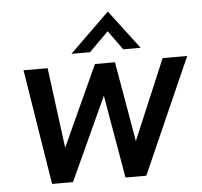

<svg xmlns="http://www.w3.org/2000/svg" viewBox="-51 -764 862 818"><g transform="rotate(-5 380.0 -355.5)"><path d="M60 -493H163L208 -149L365.5 -493H451L510.5 -151L655 -493H760L542 0H453L391.5 -355.5L228.5 0H139ZM439.5 -711 565.5 -545H491L431.5 -627.5L349 -545H269.5Z"/></g></svg>

Font: HK Grotesk Medium
Style: Italic
Weight: 500
Italic angle: -8°
Designer: Alfredo Marco Pradil
Foundry: Hanken Design Co.
Version: Version 3.004